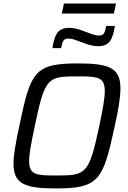

<svg xmlns="http://www.w3.org/2000/svg" viewBox="-20 -1053 721 1081"><path d="M340 -1033 328 -977H621L633 -1033ZM275 -782H324C332 -822 338 -836 364 -836C388 -836 410 -826 435 -817C467 -805 496 -793 532 -793C596 -793 614 -829 627 -907H578C570 -867 564 -853 538 -853C513 -853 492 -863 467 -872C436 -884 405 -896 370 -896C306 -896 288 -861 275 -782ZM296 8C542 8 561 -44 626 -343C647 -437 658 -504 658 -555C658 -669 599 -696 419 -696C172 -696 152 -647 89 -345C69 -251 56 -182 56 -132C56 -19 116 8 296 8ZM298 -65C187 -65 144 -67 144 -146C144 -187 156 -249 176 -344C233 -617 248 -623 416 -623C527 -623 570 -621 570 -541C570 -500 559 -438 539 -344C481 -71 465 -65 298 -65Z"/></svg>

Font: Saira UNSAM
Style: Italic
Weight: 400
Italic angle: -12°
Designer: Hector Gatti with collaboration of the Omnibus-Type team
Foundry: Omnibus-Type
Version: Version 0.072;PS 000.072;hotconv 1.0.88;makeotf.lib2.5.64775